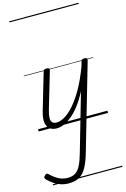

<svg xmlns="http://www.w3.org/2000/svg" viewBox="-265 -1085 1100 1680"><g transform="rotate(-15 285.5 -245.5)"><path d="M161 15Q125 15 100 -3Q75 -21 68.5 -60Q62 -99 80 -162L178 -495Q182 -506 188 -510.5Q194 -515 208 -515Q224 -515 230.5 -509Q237 -503 233 -491L135 -159Q123 -118 122.5 -90Q122 -62 135 -48.5Q148 -35 174 -35Q205 -35 245 -57.5Q285 -80 330 -130Q375 -180 421 -260Q467 -340 510 -455L521 -495Q525 -506 531.5 -510.5Q538 -515 551 -515Q569 -515 573.5 -508Q578 -501 575 -489L351 284Q329 361 302.5 410.5Q276 460 237.5 483.5Q199 507 139 507Q101 507 68.5 496.5Q36 486 7 466.5Q-22 447 -47 422Q-55 414 -56.5 405Q-58 396 -46 385Q-35 375 -28 375Q-21 375 -13 383Q23 418 60 438Q97 458 143 458Q186 458 213.5 439Q241 420 260.5 381Q280 342 297 282L449 -245Q412 -174 373.5 -124Q335 -74 297 -43.5Q259 -13 224.5 1Q190 15 161 15ZM0 478H628V488H0ZM0 -20H628V0H0ZM0 -505H628V-500H0ZM0 -998H628V-988H0Z"/></g></svg>

Font: Playwrite AU SA Guides
Style: Regular
Weight: 400
Designer: Veronika Burian, José Scaglione
Foundry: TypeTogether
Version: Version 1.003